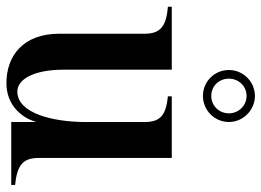

<svg xmlns="http://www.w3.org/2000/svg" viewBox="-128 -671 814 598"><g transform="rotate(90 279.0 -372.0)"><path d="M239 15C310 15 349 -36 360 -79V0H556V-12C498 -18 472 -34 472 -84V-500H280V-488C337 -482 360 -466 360 -416V-231C360 -133 334 -19 265 -19C231 -19 197 -62 197 -165V-500H1V-488C60 -483 85 -466 85 -416V-150C85 -37 154 15 239 15ZM279 -597C323 -597 360 -633 360 -678C360 -722 323 -759 279 -759C234 -759 198 -722 198 -678C198 -633 234 -597 279 -597ZM279 -623C248 -623 225 -647 225 -678C225 -708 248 -733 279 -733C309 -733 333 -708 333 -678C333 -647 309 -623 279 -623Z"/></g></svg>

Font: Sprat Condensed Medium
Style: Regular
Weight: 500
Width: 3
Designer: Ethan Nakache
Foundry: Collletttivo
Version: Version 2.000;Glyphs 3.2 (3217)